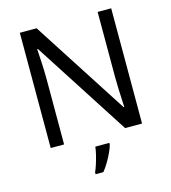

<svg xmlns="http://www.w3.org/2000/svg" viewBox="-133 -821 1025 1149"><g transform="rotate(-15 380.0 -246.5)"><path d="M663 0H558L176 -593H172Q174 -558 177 -506Q180 -454 180 -399V0H97V-714H201L582 -123H586Q585 -139 583.5 -171Q582 -203 580.5 -241Q579 -279 579 -311V-714H663ZM444 70Q440 88 427.5 115.5Q415 143 398.5 171Q382 199 364 221H316V209Q324 192 332.5 165.5Q341 139 348 110.5Q355 82 357 61H444Z"/></g></svg>

Font: Noto Sans Tamil Supplement
Style: Regular
Weight: 400
Designer: Ek Type
Foundry: Ek Type
Version: Version 2.001; ttfautohint (v1.8.4.7-5d5b)